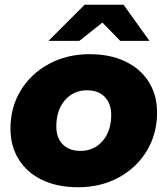

<svg xmlns="http://www.w3.org/2000/svg" viewBox="-20 -779 705 808"><path d="M24 -238Q24 -327 67 -398Q110 -469 186 -510Q262 -551 357 -551Q443 -551 507 -520.5Q571 -490 606 -434.5Q641 -379 641 -305Q641 -216 598 -144.5Q555 -73 479.5 -32Q404 9 308 9Q222 9 158 -21.5Q94 -52 59 -108Q24 -164 24 -238ZM448 -295Q448 -343 421 -371Q394 -399 346 -399Q289 -399 253 -357Q217 -315 217 -247Q217 -199 244 -171.5Q271 -144 319 -144Q376 -144 412 -186Q448 -228 448 -295ZM486 -607 411 -684 314 -607H184L336 -759H500L609 -607Z"/></svg>

Font: Montserrat Alternates ExtraBold
Style: Italic
Weight: 800
Italic angle: -11.3°
Designer: Julieta Ulanovsky
Foundry: Julieta Ulanovsky
Version: Version 7.200